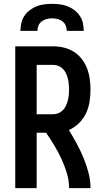

<svg xmlns="http://www.w3.org/2000/svg" viewBox="-20 -975 540 995"><path d="M59 0V-735H255Q283 -735 310.5 -728.5Q338 -722 362 -707Q386 -692 403.5 -669.5Q421 -647 431 -621Q441 -595 445 -567Q449 -539 449 -511Q449 -479 444 -447.5Q439 -416 425.5 -387.5Q412 -359 389 -336.5Q366 -314 337 -301Q358 -267 377.5 -231Q397 -195 412.5 -157.5Q428 -120 438.5 -80.5Q449 -41 449 0H338Q338 -39 326.5 -77.5Q315 -116 298.5 -151.5Q282 -187 261.5 -221Q241 -255 219 -287H170V0ZM170 -383H255Q269 -383 282.5 -388.5Q296 -394 306 -404Q316 -414 322 -427.5Q328 -441 331.5 -454.5Q335 -468 336.5 -482.5Q338 -497 338 -511Q338 -525 336.5 -539.5Q335 -554 331.5 -568Q328 -582 322 -595Q316 -608 306 -618Q296 -628 282.5 -633.5Q269 -639 255 -639H170ZM86 -815Q86 -835 90.5 -855.5Q95 -876 106.5 -893Q118 -910 134.5 -922.5Q151 -935 170 -942.5Q189 -950 209.5 -952.5Q230 -955 250 -955Q270 -955 290.5 -952.5Q311 -950 330 -942.5Q349 -935 365.5 -922.5Q382 -910 393.5 -893Q405 -876 409.5 -855.5Q414 -835 414 -815H326Q326 -829 320.5 -842.5Q315 -856 303.5 -864.5Q292 -873 278 -876.5Q264 -880 250 -880Q236 -880 222 -876.5Q208 -873 196.5 -864.5Q185 -856 179.5 -842.5Q174 -829 174 -815Z"/></svg>

Font: Iosevka SS08 Regular
Style: Bold
Weight: 700
Monospace: yes
Designer: Belleve Invis
Foundry: Belleve Invis
Version: Version 16.3.4; ttfautohint (v1.8.4)